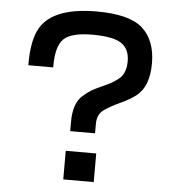

<svg xmlns="http://www.w3.org/2000/svg" viewBox="-55 -816 817 901"><g transform="rotate(5 353.5 -365.5)"><path d="M66.4 -485.4V-493.2Q66.4 -589.8 91.8 -646.5Q144.5 -764.6 365.2 -764.6Q519.5 -764.6 581.5 -708.5Q643.6 -652.3 643.6 -544.4Q643.6 -436.5 585.9 -390.6Q557.6 -368.2 512.7 -347.7Q467.8 -327.1 437 -305.7Q406.2 -284.2 406.2 -239.3V-194.3H289.1V-238.3Q289.1 -326.2 332 -363.3Q355.5 -383.8 372.6 -393.6Q389.6 -403.3 420.9 -417.5Q452.1 -431.6 463.4 -438Q474.6 -444.3 494.1 -459Q529.3 -485.4 529.3 -543.9Q529.3 -602.5 490.2 -628.4Q451.2 -654.3 353.5 -654.3Q255.9 -654.3 219.7 -620.6Q183.6 -586.9 183.6 -492.2V-485.4ZM276.4 34.2V-100.6H419.9V34.2Z"/></g></svg>

Font: GenEi M Gothic v2 Medium
Style: Regular
Weight: 500
Version: Version 2.0